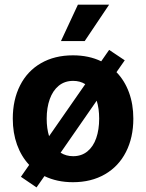

<svg xmlns="http://www.w3.org/2000/svg" viewBox="-20 -775 630 829"><path d="M70.3 -11.7 106 -63Q71.8 -99.6 53.5 -150.4Q35.2 -201.2 35.2 -262.7Q35.2 -344.2 66.7 -406.2Q98.1 -468.3 157 -502.2Q215.8 -536.1 294.9 -536.1Q363.8 -536.1 417 -510.3L451.2 -559.6L518.6 -514.6L482.9 -463.4Q518.1 -427.2 536.9 -376Q555.7 -324.7 555.7 -262.7Q555.7 -181.2 523.9 -118.9Q492.2 -56.6 433.1 -22.5Q374 11.7 294.9 11.7Q226.1 11.7 171.9 -14.6L137.7 34.2ZM408.2 -262.7Q408.2 -306.6 397.5 -340.3L241.7 -115.7Q265.1 -100.6 295.9 -100.6Q332 -100.6 357.4 -121.3Q382.8 -142.1 395.5 -178.7Q408.2 -215.3 408.2 -262.7ZM191.9 -187 348.1 -411.6Q325.7 -425.8 295.9 -425.8Q259.3 -425.8 233.6 -404.8Q208 -383.8 194.8 -346.9Q181.6 -310.1 181.6 -262.7Q181.6 -220.2 191.9 -187ZM316.4 -754.9H451.2L345.7 -597.7H243.2Z"/></svg>

Font: WEMIX Pretendard
Style: Bold
Weight: 700
Designer: Base glyphs from Inter by Rasmus Andersson; Hangeul glyphs from Noto Sans CJK(Source Han Sans) by Jang Soo-young and Kan
Foundry: Kil Hyung-jin
Version: Version 1.000